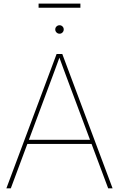

<svg xmlns="http://www.w3.org/2000/svg" viewBox="-20 -1020 644 1040"><path d="M14.6 0 286.6 -727.5H317.4L589.8 0H565.9L355 -563.5Q340.3 -602.5 325.9 -641.6Q311.5 -680.7 297.4 -719.7H306.2Q292 -680.7 277.6 -641.6Q263.2 -602.5 248.5 -563.5L38.6 0ZM122.6 -240.2V-262.7H482.4V-240.2ZM302.7 -837.4Q293 -837.4 286.1 -844.2Q279.3 -851.1 279.3 -860.4Q279.3 -870.1 286.1 -876.7Q293 -883.3 302.7 -883.3Q312 -883.3 318.6 -876.7Q325.2 -870.1 325.2 -860.4Q325.2 -851.1 318.6 -844.2Q312 -837.4 302.7 -837.4ZM415.5 -1000.5V-978H189V-1000.5Z"/></svg>

Font: Inter 28pt Thin
Style: Regular
Weight: 250
Designer: Rasmus Andersson
Foundry: rsms
Version: Version 4.001;git-66647c0bb